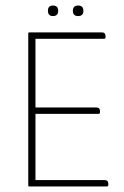

<svg xmlns="http://www.w3.org/2000/svg" viewBox="-20 -673 448 693"><path d="M153 -634Q153 -653 171 -653Q190 -653 190 -634Q190 -615 171 -615Q153 -615 153 -634ZM243 -634Q243 -653 262 -653Q281 -653 281 -634Q281 -615 262 -615Q243 -615 243 -634ZM108 -23H358Q371 -23 371 -9V-6Q371 0 365 0H85Q82 0 82 -3V-553Q82 -556 85 -556H348Q361 -556 361 -542V-539Q361 -533 355 -533H108V-285H328Q341 -285 341 -271V-268Q341 -262 335 -262H108Z"/></svg>

Font: Zain ExtraLight
Style: Regular
Weight: 200
Designer: Zain,Boutros
Foundry: Mobile Telecommunications Company (Zain), 2024
Version: Version 1.51; ttfautohint (v1.8.4)